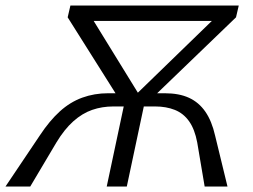

<svg xmlns="http://www.w3.org/2000/svg" viewBox="-35 -678 920 698"><path d="M709 0 682 -160Q673 -208 652.5 -237Q632 -266 600.5 -278.5Q569 -291 529 -291H471L481 -339H564Q616 -339 652 -322.5Q688 -306 711.5 -272Q735 -238 747 -185L792 0ZM-15 0 110 -186Q145 -239 182.5 -273Q220 -307 264 -323Q308 -339 358 -339H442L431 -291H377Q336 -291 300 -278.5Q264 -266 231.5 -237Q199 -208 170 -160L75 0ZM353 0 425 -339H498L426 0ZM250 -602 261 -658H797L785 -602ZM823 -615 500 -304H428L793 -658H833ZM221 -658H271L489 -304H407L211 -615Z"/></svg>

Font: Ysabeau Infant
Style: Italic
Weight: 400
Italic angle: -12°
Designer: Christian Thalmann (Catharsis Fonts)
Version: Version 2.001;gftools[0.9.30]; featfreeze: ss01,ss02,lnum